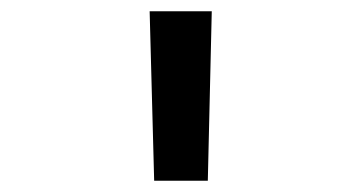

<svg xmlns="http://www.w3.org/2000/svg" viewBox="-20 -750 640 340"><path d="M253 -430 245 -730H355L348 -430Z"/></svg>

Font: Pitagon Sans Mono Medium
Style: Regular
Weight: 500
Monospace: yes
Designer: Travis Tran
Foundry: Pitagon
Version: Version 1.001; ttfautohint (v1.8.4.7-5d5b);gftools[0.9.26]